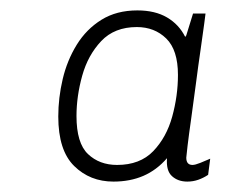

<svg xmlns="http://www.w3.org/2000/svg" viewBox="-20 -719 459 369"><path d="M198 -370Q153 -370 122.5 -400Q92 -430 92 -495Q92 -531 100.5 -567Q109 -603 127.5 -633Q146 -663 175 -681Q204 -699 244 -699Q278 -699 301 -685.5Q324 -672 336 -648L338 -651L351 -693H375Q375 -693 372.5 -673.5Q370 -654 365.5 -623.5Q361 -593 356.5 -558Q352 -523 347.5 -491.5Q343 -460 340.5 -439Q338 -418 338 -416Q338 -402 350 -402Q355 -402 365 -406Q375 -410 384 -414L380 -383Q371 -377 361 -373.5Q351 -370 340 -370Q322 -370 310.5 -380.5Q299 -391 301 -415Q281 -392 255.5 -381Q230 -370 198 -370ZM205 -402Q249 -402 274.5 -428.5Q300 -455 311 -495Q322 -535 322 -575Q322 -623 299.5 -645Q277 -667 243 -667Q200 -667 174.5 -640Q149 -613 138 -573.5Q127 -534 127 -496Q127 -444 149 -423Q171 -402 205 -402Z"/></svg>

Font: Chivo Medium Thin
Style: Italic
Weight: 250
Italic angle: -8.05°
Version: Version 2.002